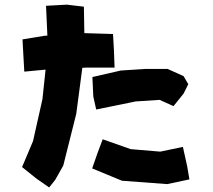

<svg xmlns="http://www.w3.org/2000/svg" viewBox="-20 -784 927 837"><path d="M427.7 -176.8 405.3 -117.2 381.8 -49.8 511.7 3.9 709 18.6 805.7 -2 795.9 -59.6 777.3 -143.6 678.7 -123 549.8 -133.8ZM382.8 -448.2 386.7 -363.3 399.4 -306.6 571.3 -341.8 675.8 -348.6 736.3 -321.3 780.3 -376 800.8 -417 780.3 -452.1 710.9 -483.4H613.3L506.8 -476.6ZM180.7 -758.8 186.5 -628.9 172.9 -627.9 78.1 -612.3 82 -541 85.9 -471.7 178.7 -480.5 165 -351.6 124 -168.9 76.2 -55.7 139.6 -4.9 194.3 33.2 220.7 0 255.9 -62.5 312.5 -288.1 338.9 -488.3 354.5 -489.3H479.5L476.6 -566.4L472.7 -635.7L347.7 -639.6L345.7 -754.9L271.5 -763.7Z"/></svg>

Font: MaokenAssortedSans-TC
Style: Regular
Weight: 500
Version: Version 0.83